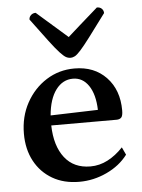

<svg xmlns="http://www.w3.org/2000/svg" viewBox="-52 -750 595 803"><g transform="rotate(-5 245.5 -348.0)"><path d="M249 12Q184 12 136 -16Q88 -44 61.5 -93.5Q35 -143 35 -208Q35 -280 66.5 -337.5Q98 -395 151 -428.5Q204 -462 269 -462Q352 -462 402.5 -409Q453 -356 453 -270Q453 -247 446 -240Q439 -233 426 -233H152Q154 -147 192.5 -97.5Q231 -48 301 -48Q339 -48 373.5 -66Q408 -84 438 -116L453 -84Q420 -40 364.5 -14Q309 12 249 12ZM259 -420Q216 -420 187.5 -382Q159 -344 153 -275L352 -281Q350 -346 325 -383Q300 -420 259 -420ZM257 -508Q247 -508 238 -513Q229 -518 213.5 -534.5Q198 -551 171.5 -586Q145 -621 100 -682Q100 -693 108 -700.5Q116 -708 128 -708Q221 -627 257 -595Q276 -612 307 -639.5Q338 -667 385 -708Q398 -708 405.5 -700.5Q413 -693 413 -682Q368 -621 341.5 -586Q315 -551 300 -534.5Q285 -518 276 -513Q267 -508 257 -508Z"/></g></svg>

Font: Petrona SemiBold
Style: Regular
Weight: 600
Designer: Ringo R. Seeber
Foundry: Ringo R. Seeber
Version: Version 2.001; ttfautohint (v1.8.3)